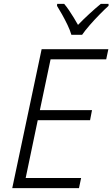

<svg xmlns="http://www.w3.org/2000/svg" viewBox="-20 -967 578 987"><path d="M43 0 194 -714H537L526 -662H240L185 -401H453L443 -349H174L112 -52H397L386 0ZM347 -788Q340 -812 327 -839Q314 -866 299.5 -892Q285 -918 273 -937L274 -947H310Q322 -933 334.5 -914.5Q347 -896 359 -876.5Q371 -857 381 -839Q408 -867 439 -895.5Q470 -924 498 -947H538V-937Q519 -920 492.5 -893Q466 -866 441.5 -838Q417 -810 402 -788Z"/></svg>

Font: Noto Sans Display Light
Style: Italic
Weight: 300
Italic angle: -12°
Designer: Monotype Design Team
Foundry: Monotype Imaging Inc.
Version: Version 2.003